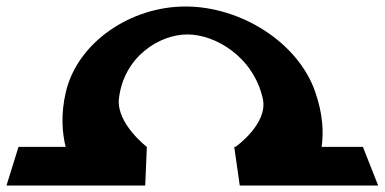

<svg xmlns="http://www.w3.org/2000/svg" viewBox="-20 -573 1184 591"><path d="M346 -269C361 -399 471 -467 557 -467C642 -467 760 -399 789 -269C806 -192 705 -121 705 -121H707H701L718 -2H1144L1097 -121H970C976 -162 975 -220 950 -291C897 -443 721 -553 551 -553C381 -553 219 -442 183 -291C166 -220 172 -162 182 -121H37L0 -2H427L432 -120H433C433 -120 338 -192 346 -269Z"/></svg>

Font: Hussar Milosc
Style: Bold
Weight: 700
Foundry: Cannot Into Space Fonts
Version: Version 1.02